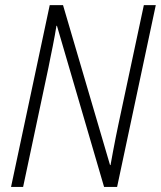

<svg xmlns="http://www.w3.org/2000/svg" viewBox="-20 -734 632 754"><path d="M23.4 0 175.3 -713.9H227.5L412.1 -85.9H414.1Q418.5 -112.3 424.1 -140.6Q429.7 -168.9 434.8 -196Q439.9 -223.1 444.8 -244.6L544.9 -713.9H591.8L439.9 0H388.7L203.6 -632.8H201.7Q198.7 -614.3 195.1 -594.2Q191.4 -574.2 187.3 -553.2Q183.1 -532.2 178.7 -511Q174.3 -489.7 170.4 -469.2L70.8 0Z"/></svg>

Font: Open Sans SemiCondensed Light
Style: Italic
Weight: 300
Width: 4
Italic angle: -12°
Designer: Monotype Design Team
Foundry: Monotype Imaging Inc.
Version: Version 3.000